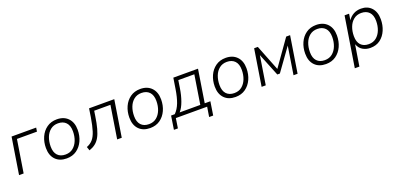

<svg xmlns="http://www.w3.org/2000/svg" viewBox="10 -1356 4989 2398"><g transform="rotate(-20 2504.5 -157.0)"><path d="M46 0 123 -485H450L442 -434H176L107 0Z M679 8Q585 8 531 -48Q477 -104 477 -203Q477 -282 506.5 -348Q536 -414 592 -454Q648 -494 726 -494Q819 -494 873.5 -437.5Q928 -381 928 -283Q928 -203 898 -137Q868 -71 812.5 -31.5Q757 8 679 8ZM681 -43Q741 -43 782 -76Q823 -109 844.5 -164Q866 -219 866 -285Q866 -362 828 -402Q790 -442 723 -442Q664 -442 622.5 -409Q581 -376 560 -321Q539 -266 539 -200Q539 -123 576.5 -83Q614 -43 681 -43Z M979 10 962 -40Q1012 -59 1044 -95.5Q1076 -132 1097 -198Q1118 -264 1136 -373L1153 -485H1488L1411 0H1350L1419 -435H1203L1193 -370Q1179 -275 1161 -209.5Q1143 -144 1119 -101.5Q1095 -59 1060.5 -32.5Q1026 -6 979 10Z M1788 8Q1694 8 1640 -48Q1586 -104 1586 -203Q1586 -282 1615.5 -348Q1645 -414 1701 -454Q1757 -494 1835 -494Q1928 -494 1982.5 -437.5Q2037 -381 2037 -283Q2037 -203 2007 -137Q1977 -71 1921.5 -31.5Q1866 8 1788 8ZM1790 -43Q1850 -43 1891 -76Q1932 -109 1953.5 -164Q1975 -219 1975 -285Q1975 -362 1937 -402Q1899 -442 1832 -442Q1773 -442 1731.5 -409Q1690 -376 1669 -321Q1648 -266 1648 -200Q1648 -123 1685.5 -83Q1723 -43 1790 -43Z M2057 130 2085 -50H2134Q2180 -96 2207 -166.5Q2234 -237 2250 -339L2273 -485H2601L2532 -50H2607L2579 130H2525L2546 0H2130L2110 130ZM2199 -50H2473L2534 -435H2321L2305 -332Q2292 -245 2264.5 -168.5Q2237 -92 2199 -50Z M2923 8Q2829 8 2775 -48Q2721 -104 2721 -203Q2721 -282 2750.5 -348Q2780 -414 2836 -454Q2892 -494 2970 -494Q3063 -494 3117.5 -437.5Q3172 -381 3172 -283Q3172 -203 3142 -137Q3112 -71 3056.5 -31.5Q3001 8 2923 8ZM2925 -43Q2985 -43 3026 -76Q3067 -109 3088.5 -164Q3110 -219 3110 -285Q3110 -362 3072 -402Q3034 -442 2967 -442Q2908 -442 2866.5 -409Q2825 -376 2804 -321Q2783 -266 2783 -200Q2783 -123 2820.5 -83Q2858 -43 2925 -43Z M3270 0 3347 -485H3396L3531 -143L3773 -485H3825L3748 0H3694L3753 -373L3541 -78H3507L3385 -380L3325 0Z M4125 8Q4031 8 3977 -48Q3923 -104 3923 -203Q3923 -282 3952.5 -348Q3982 -414 4038 -454Q4094 -494 4172 -494Q4265 -494 4319.5 -437.5Q4374 -381 4374 -283Q4374 -203 4344 -137Q4314 -71 4258.5 -31.5Q4203 8 4125 8ZM4127 -43Q4187 -43 4228 -76Q4269 -109 4290.5 -164Q4312 -219 4312 -285Q4312 -362 4274 -402Q4236 -442 4169 -442Q4110 -442 4068.5 -409Q4027 -376 4006 -321Q3985 -266 3985 -200Q3985 -123 4022.5 -83Q4060 -43 4127 -43Z M4443 180 4549 -485H4609L4596 -402Q4624 -445 4668 -469.5Q4712 -494 4769 -494Q4855 -494 4906.5 -438Q4958 -382 4958 -285Q4958 -207 4929.5 -140Q4901 -73 4847 -32.5Q4793 8 4715 8Q4659 8 4614 -18.5Q4569 -45 4549 -101L4504 180ZM4711 -43Q4771 -43 4812 -76Q4853 -109 4874.5 -164Q4896 -219 4896 -285Q4896 -362 4858 -402Q4820 -442 4753 -442Q4694 -442 4652.5 -409Q4611 -376 4590 -321Q4569 -266 4569 -200Q4569 -123 4606.5 -83Q4644 -43 4711 -43Z"/></g></svg>

Font: Nunito Sans Light
Style: Italic
Weight: 300
Italic angle: -9°
Designer: Vernon Adams
Foundry: Vernon Adams
Version: Version 3.006; ttfautohint (v1.8.3)